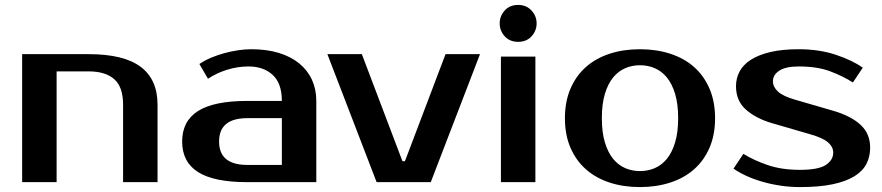

<svg xmlns="http://www.w3.org/2000/svg" viewBox="-20 -740 3585 780"><path d="M620 0H480V-315Q480 -387 444 -418.5Q408 -450 340 -450H210V0H70V-520H340Q483 -520 551.5 -468.5Q620 -417 620 -315Z M870 -165Q870 -70 985 -70H1125V-260H985Q870 -260 870 -165ZM1125 -330Q1125 -402 1087.5 -436Q1050 -470 990 -470Q945 -470 902 -456.5Q859 -443 825 -420L790 -480Q812 -495 838.5 -506Q865 -517 893 -524.5Q921 -532 948.5 -536Q976 -540 1000 -540Q1064 -540 1113 -525Q1162 -510 1196 -482Q1230 -454 1247.5 -415.5Q1265 -377 1265 -330V0H985Q849 0 784.5 -41Q720 -82 720 -165Q720 -248 784.5 -289Q849 -330 985 -330Z M1730 0H1510L1310 -520H1450L1615 -85H1625L1790 -520H1930Z M2155 0H2015V-510H2155ZM2160 -645Q2160 -615 2139.5 -592.5Q2119 -570 2085 -570Q2051 -570 2030.5 -592.5Q2010 -615 2010 -645Q2010 -675 2030.5 -697.5Q2051 -720 2085 -720Q2118 -720 2139 -697.5Q2160 -675 2160 -645Z M2580 -45Q2612 -45 2640 -57Q2668 -69 2689 -94.5Q2710 -120 2722.5 -161Q2735 -202 2735 -260Q2735 -318 2722.5 -359Q2710 -400 2689 -425.5Q2668 -451 2640 -463Q2612 -475 2580 -475Q2548 -475 2520 -463Q2492 -451 2471 -425.5Q2450 -400 2437.5 -359Q2425 -318 2425 -260Q2425 -202 2437.5 -161Q2450 -120 2471 -94.5Q2492 -69 2520 -57Q2548 -45 2580 -45ZM2580 -540Q2647 -540 2703.5 -521.5Q2760 -503 2800 -467.5Q2840 -432 2862.5 -379.5Q2885 -327 2885 -260Q2885 -192 2862.5 -140Q2840 -88 2800 -52.5Q2760 -17 2703.5 1.5Q2647 20 2580 20Q2512 20 2456 1.5Q2400 -17 2360 -52.5Q2320 -88 2297.5 -140Q2275 -192 2275 -260Q2275 -327 2297.5 -379.5Q2320 -432 2360 -467.5Q2400 -503 2456 -521.5Q2512 -540 2580 -540Z M3120 -410Q3120 -387 3140.5 -368Q3161 -349 3210 -335L3365 -290Q3437 -269 3476 -233Q3515 -197 3515 -140Q3515 -104 3500 -74.5Q3485 -45 3451 -24Q3417 -3 3363 8.5Q3309 20 3230 20Q3189 20 3149.5 14Q3110 8 3074.5 -2.5Q3039 -13 3010 -26.5Q2981 -40 2960 -55L3000 -115Q3042 -89 3098.5 -69.5Q3155 -50 3230 -50Q3305 -50 3335 -70Q3365 -90 3365 -120Q3365 -143 3344 -161.5Q3323 -180 3270 -195L3115 -240Q3051 -259 3010.5 -294.5Q2970 -330 2970 -390Q2970 -422 2984.5 -449.5Q2999 -477 3030 -497Q3061 -517 3109 -528.5Q3157 -540 3225 -540Q3308 -540 3375.5 -517.5Q3443 -495 3485 -465L3445 -405Q3404 -431 3352 -450.5Q3300 -470 3225 -470Q3172 -470 3146 -453Q3120 -436 3120 -410Z"/></svg>

Font: Prosto One
Style: Regular
Weight: 400
Designer: Pavel Emelyanov and Jovanny lemonad
Foundry: Pavel Emelyanov and Jovanny Lemonad
Version: Version 1.001